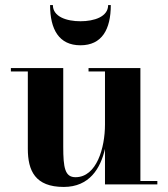

<svg xmlns="http://www.w3.org/2000/svg" viewBox="-20 -729 664 759"><path d="M189 -709H178C178 -613 213 -550 298 -550C383 -550 418 -613 418 -709H407.5C407.5 -662.5 352 -645 298 -645C244 -645 189 -662.5 189 -709ZM230 -460H23V-446.5H90V-141C90 -54 119 10 232 10C333.5 10 377.5 -63.5 395 -140.5V0H602V-13.5H535V-460H330V-446.5H395V-236.5C395 -145.5 362.5 -28.5 278.5 -28.5C237 -28.5 230 -65 230 -149Z"/></svg>

Font: Bodoni* 16pt
Style: Bold
Weight: 700
Version: Version 2.3